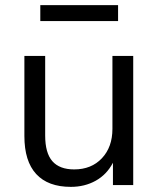

<svg xmlns="http://www.w3.org/2000/svg" viewBox="-20 -721 617 748"><path d="M499 -503V0H420V-87Q396 -41 353 -17Q310 7 256 7Q167 7 121 -43Q75 -93 75 -191V-503H156V-193Q156 -125 184 -93Q212 -61 269 -61Q336 -61 377 -104.5Q418 -148 418 -219V-503ZM137 -639V-701H440V-639Z"/></svg>

Font: Muli-Regular
Style: Regular
Weight: 400
Version: Version 2.000